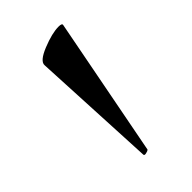

<svg xmlns="http://www.w3.org/2000/svg" viewBox="-106 -677 351 351"><g transform="rotate(-45 70.0 -501.5)"><path d="M111 -640Q120 -640 119 -636L67 -366Q65 -364 60 -363Q55 -362 55 -365L43 -608Q42 -619 68 -629.5Q94 -640 111 -640Z"/></g></svg>

Font: Cormorant
Style: Regular
Weight: 400
Designer: Christian Thalmann (Catharsis Fonts)
Foundry: Catharsis Fonts
Version: Version 4.000